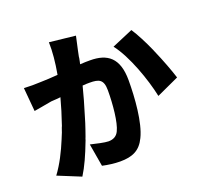

<svg xmlns="http://www.w3.org/2000/svg" viewBox="-143 -983 1287 1206"><g transform="rotate(-20 500.0 -379.5)"><path d="M406 -484C426 -486 441 -486 453 -486C515 -486 545 -475 545 -402C545 -309 534 -190 509 -140C496 -112 472 -99 440 -99C415 -99 359 -112 322 -121L348 31C384 39 427 45 466 45C547 45 600 22 634 -50C677 -137 689 -300 689 -417C689 -567 619 -617 504 -617C486 -617 464 -617 437 -615C440 -626 442 -639 445 -653L446 -663C449 -676 451 -690 454 -702C460 -730 467 -763 474 -793L300 -812C302 -750 295 -679 281 -601C236 -598 197 -595 168 -595C128 -593 93 -593 54 -595L68 -437C82 -440 101 -443 120 -446L131 -448C151 -452 172 -455 187 -458C201 -460 224 -459 250 -463C236 -410 218 -351 197 -290L193 -281C191 -274 189 -268 186 -261L183 -252C179 -242 175 -232 171 -223L167 -213C137 -140 101 -68 57 -9L209 53C243 -1 274 -71 302 -145L306 -155C307 -159 308 -162 309 -165L313 -175C323 -202 332 -230 341 -257L344 -267C346 -274 348 -280 350 -287L353 -297C374 -364 392 -429 406 -484ZM981 -329C965 -380 936 -458 903 -533L899 -543C871 -606 840 -666 813 -707L672 -647C744 -555 807 -376 831 -260L981 -329Z"/></g></svg>

Font: Glow Sans SC Normal ExtraBold
Style: Regular
Weight: 800
Designer: Ryoko NISHIZUKA (kana, bopomofo & ideographs); Paul D. Hunt (Latin, Greek & Cyrillic); Sandoll Communications, Soo-young
Version: Version 0.93